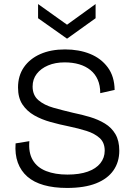

<svg xmlns="http://www.w3.org/2000/svg" viewBox="-20 -916 664 948"><path d="M311 12Q246 12 196.5 -2Q147 -16 115 -44Q83 -72 68 -113Q53 -154 57 -208L125 -219Q120 -163 141.5 -126Q163 -89 207.5 -71.5Q252 -54 313 -54Q372 -54 413 -68.5Q454 -83 475.5 -110Q497 -137 497 -172Q497 -212 472 -234.5Q447 -257 407.5 -269.5Q368 -282 320 -292Q275 -301 230 -313.5Q185 -326 149 -346.5Q113 -367 91 -400Q69 -433 69 -484Q69 -542 98 -584Q127 -626 179 -649Q231 -672 301 -672Q370 -672 424.5 -650Q479 -628 512 -583.5Q545 -539 546 -472L475 -456Q475 -494 462.5 -522.5Q450 -551 426.5 -570Q403 -589 371 -598.5Q339 -608 299 -608Q253 -608 217.5 -593Q182 -578 161.5 -551.5Q141 -525 141 -489Q141 -446 169.5 -421.5Q198 -397 244 -384Q290 -371 341 -359Q385 -350 425 -338Q465 -326 498 -306Q531 -286 550 -253.5Q569 -221 569 -172Q569 -116 540 -74.5Q511 -33 454 -10.5Q397 12 311 12ZM168 -896 311 -794 452 -896V-826L311 -725L168 -826Z"/></svg>

Font: Bricolage Grotesque Light
Style: Regular
Weight: 300
Designer: Mathieu Triay
Foundry: Atelier Triay
Version: Version 1.000;gftools[0.9.30]